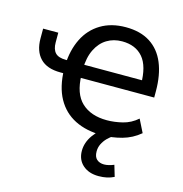

<svg xmlns="http://www.w3.org/2000/svg" viewBox="-104 -601 852 893"><g transform="rotate(15 321.5 -154.0)"><path d="M416 9Q340 9 284.5 -19Q229 -47 198.5 -102.5Q168 -158 166 -241L182 -223H153Q88 -223 55.5 -257Q23 -291 23 -352V-399H96V-352Q96 -319 111.5 -302.5Q127 -286 163 -286H186L166 -263Q169 -335 196 -389.5Q223 -444 273.5 -474.5Q324 -505 394 -505Q464 -505 511 -475Q558 -445 581.5 -388.5Q605 -332 605 -253V-223H237L251 -236Q253 -147 297.5 -105.5Q342 -64 419 -64Q455 -64 494 -73.5Q533 -83 565 -111L596 -49Q558 -17 510.5 -4Q463 9 416 9ZM394 -437Q353 -437 321 -417.5Q289 -398 270 -359.5Q251 -321 250 -263L236 -286H548L530 -265Q530 -354 494.5 -395.5Q459 -437 394 -437ZM449 197Q402 197 373 171.5Q344 146 344 103Q344 63 370 26.5Q396 -10 438 -34L469 0Q454 8 440.5 22Q427 36 419 52.5Q411 69 411 88Q411 114 424.5 126Q438 138 460 138Q470 138 482.5 135Q495 132 507 127L523 181Q507 189 489 193Q471 197 449 197Z"/></g></svg>

Font: Nunito Sans 7pt SemiCondensed
Style: Regular
Weight: 400
Width: 4
Designer: Vernon Adams
Foundry: Vernon Adams
Version: Version 3.101;gftools[0.9.27]